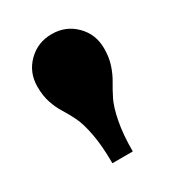

<svg xmlns="http://www.w3.org/2000/svg" viewBox="-100 -742 429 474"><g transform="rotate(-30 115.0 -505.5)"><path d="M85.9 -330.1Q85.9 -379.4 79.1 -415Q72.3 -450.7 62.7 -469.7Q53.2 -488.8 43.5 -504.2Q33.7 -519.5 26.9 -539.6Q20 -559.6 20 -585.9Q20 -626.5 47.6 -653.8Q75.2 -681.2 115.2 -681.2Q155.3 -681.2 182.6 -653.8Q210 -626.5 210 -585.9Q210 -560.1 203.1 -539.8Q196.3 -519.5 186.8 -503.7Q177.2 -487.8 167.5 -468.3Q157.7 -448.7 150.9 -413.6Q144 -378.4 144 -330.1Z"/></g></svg>

Font: Lletraferida
Style: Heavy
Weight: 900
Designer: Josep Patau Bellart
Foundry: Josep Patau Bellart
Version: Version 1.000